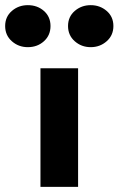

<svg xmlns="http://www.w3.org/2000/svg" viewBox="-92 -725 460 745"><path d="M65 -460V0H211V-460ZM172 -624Q172 -588 198 -565Q224 -542 260 -542Q296 -542 322 -565Q348 -588 348 -624Q348 -660 322 -682.5Q296 -705 260 -705Q224 -705 198 -682.5Q172 -660 172 -624ZM-72 -624Q-72 -588 -46 -565Q-20 -542 16 -542Q53 -542 78.5 -565Q104 -588 104 -624Q104 -660 78.5 -682.5Q53 -705 16 -705Q-20 -705 -46 -682.5Q-72 -660 -72 -624Z"/></svg>

Font: Jost
Style: Bold
Weight: 700
Version: Version 3.710